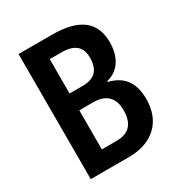

<svg xmlns="http://www.w3.org/2000/svg" viewBox="-169 -832 891 949"><g transform="rotate(-30 276.5 -357.0)"><path d="M264 -714H74V0H292C429 0 510 -79 510 -206C510 -305 465 -355 387 -374V-379C453 -394 494 -452 494 -539C494 -658 418 -714 264 -714ZM268 -419H195V-615H263C336 -615 371 -584 371 -523C371 -455 341 -419 268 -419ZM195 -323H273C350 -323 385 -283 385 -215C385 -141 353 -100 280 -100H195Z"/></g></svg>

Font: Noto Sans Ethiopic Cond SemBd
Style: Regular
Weight: 600
Width: 3
Designer: Monotype Design Team
Foundry: Monotype Imaging Inc.
Version: Version 2.102